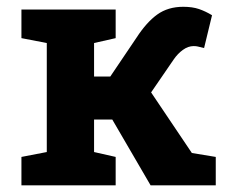

<svg xmlns="http://www.w3.org/2000/svg" viewBox="-20 -557 689 577"><path d="M44.4 0V-85.4L120.6 -100.1V-427.7L44.4 -442.4V-528.3H327.6V-442.4L262.7 -427.7V-327.1H311.5L390.6 -444.3Q420.4 -490.2 452.6 -513.4Q484.9 -536.6 530.8 -536.6Q558.1 -536.6 578.1 -529.8Q598.1 -522.9 617.2 -511.2L593.3 -412.6Q579.6 -416 574.5 -417.2Q569.3 -418.5 562 -418.5Q545.4 -418.5 529.8 -407.2Q514.2 -396 502.4 -378.9L434.1 -279.3L556.6 -97.2L628.4 -85.4V0H432.6L317.4 -197.8H262.7V-100.1L327.6 -85.4V0Z"/></svg>

Font: Robotiche
Style: Bold
Weight: 700
Designer: Google
Version: Version 2.001